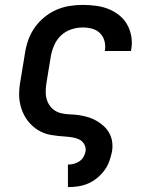

<svg xmlns="http://www.w3.org/2000/svg" viewBox="-20 -558 640 783"><path d="M257 205V113H258Q269 113 281 110Q293 107 303.5 100Q314 93 320.5 82Q327 71 329 59Q331 44 324 31Q317 18 304.5 11.5Q292 5 277 2.5Q262 0 247.5 -1Q233 -2 218 -3.5Q203 -5 188.5 -7.5Q174 -10 160.5 -15Q147 -20 135 -27.5Q123 -35 112.5 -44.5Q102 -54 93.5 -65Q85 -76 78.5 -88.5Q72 -101 67.5 -114.5Q63 -128 60.5 -142.5Q58 -157 58 -172Q58 -187 59.5 -202Q61 -217 64 -232L82 -342Q86 -369 95.5 -395.5Q105 -422 121.5 -445.5Q138 -469 160.5 -487.5Q183 -506 209 -517.5Q235 -529 262.5 -533.5Q290 -538 317 -538Q344 -538 371 -534.5Q398 -531 422 -521.5Q446 -512 466 -496Q486 -480 498.5 -458Q511 -436 515.5 -409.5Q520 -383 515 -356Q515 -354 514.5 -352.5Q514 -351 514 -350H407Q407 -350 407.5 -351Q408 -352 408 -353Q411 -372 406 -391Q401 -410 387.5 -423Q374 -436 355.5 -441Q337 -446 317 -446Q294 -446 270 -438Q246 -430 228 -412.5Q210 -395 200.5 -372.5Q191 -350 187 -327L169 -217Q166 -198 166.5 -178.5Q167 -159 174.5 -142Q182 -125 196 -113Q210 -101 228.5 -96.5Q247 -92 266.5 -91.5Q286 -91 305 -88Q324 -85 341.5 -79.5Q359 -74 375 -64.5Q391 -55 404 -43Q417 -31 426 -14.5Q435 2 437.5 21Q440 40 437 59Q433 79 426 99Q419 119 406 136.5Q393 154 376 168Q359 182 339 190.5Q319 199 298.5 202Q278 205 258 205Z"/></svg>

Font: Iosevka Curly Slab SmBdEx
Style: Italic
Weight: 600
Width: 7
Italic angle: -9°
Monospace: yes
Designer: Belleve Invis
Foundry: Belleve Invis
Version: Version 11.1.0; ttfautohint (v1.8.3)